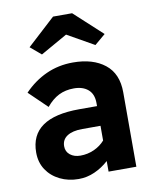

<svg xmlns="http://www.w3.org/2000/svg" viewBox="-87 -836 729 912"><g transform="rotate(-10 277.5 -380.5)"><path d="M219 10Q169 10 128.5 -10Q88 -30 64.5 -65.5Q41 -101 41 -149Q41 -316 278 -316H364V-331Q364 -374 338.5 -396Q313 -418 270 -418Q229 -418 197 -402Q165 -386 137 -352L50 -436Q98 -486 157.5 -513Q217 -540 287 -540Q383 -540 440.5 -494.5Q498 -449 498 -359V0H364V-51Q333 -23 296 -6.5Q259 10 219 10ZM246 -98Q281 -98 312 -112Q343 -126 364 -150V-221H276Q229 -221 203 -204Q177 -187 177 -155Q177 -129 196.5 -113.5Q216 -98 246 -98ZM149 -603 97 -647 232 -771H324L459 -647L407 -603L278 -676Z"/></g></svg>

Font: Readex Pro SemiBold
Style: Regular
Weight: 600
Designer: Bonnie Shaver-Troup, Thomas Jockin
Foundry: Lexend
Version: Version 1.204; ttfautohint (v1.8.4.7-5d5b)